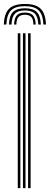

<svg xmlns="http://www.w3.org/2000/svg" viewBox="-39 -972 258 992"><path d="M89.5 -951.5Q145.8 -951.5 171 -926.8Q196.2 -902 198.5 -845.2H185.2Q183.2 -896 161 -918.1Q138.8 -940.2 89.5 -940.2Q40.2 -940.2 18 -918.1Q-4.2 -896 -6 -845.2H-19.2Q-17.2 -902 8 -926.8Q33.2 -951.5 89.5 -951.5ZM89.5 -929.2Q132 -929.2 151.2 -909.8Q170.5 -890.2 172 -845.2H158.8Q157.5 -884 141.4 -901Q125.2 -918 89.5 -918Q53.8 -918 37.8 -901Q21.8 -884 20.5 -845.2H7.2Q8.8 -890.2 27.9 -909.8Q47 -929.2 89.5 -929.2ZM89.5 -907Q118.5 -907 131.4 -892.6Q144.2 -878.2 145.5 -845.2H133.5Q133.5 -872.2 122.9 -884Q112.2 -895.8 89.5 -895.8Q67.2 -895.8 56.6 -884Q46 -872.2 45.5 -845.2H33.8Q34.8 -878.2 47.8 -892.6Q60.8 -907 89.5 -907ZM106 0V-800H119.2V0ZM52.8 0V-800H66.2V0ZM79.5 0V-800H92.8V0Z"/></svg>

Font: Big Shoulders Inline Display Thin
Style: Regular
Weight: 400
Version: Version 2.002